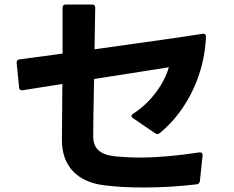

<svg xmlns="http://www.w3.org/2000/svg" viewBox="-20 -800 1040 853"><path d="M442 23C494 30 554 33 618 33C696 33 778 28 853 19C862 18 867 13 868 5L880 -109C881 -118 877 -123 869 -123H865C768 -108 680 -100 600 -100C564 -100 529 -102 496 -105C418 -112 394 -145 394 -195C394 -255 396 -341 398 -449L730 -501C712 -435 655 -348 572 -295C567 -292 564 -288 564 -285C564 -281 567 -278 571 -275L669 -208C672 -206 676 -204 679 -204C682 -204 685 -206 689 -208C812 -308 889 -472 895 -636C896 -645 891 -650 884 -650H881C808 -638 622 -612 400 -581L403 -766C403 -775 399 -780 389 -780H272C263 -780 258 -775 258 -766V-562L66 -536C58 -535 54 -530 54 -522V-520L65 -411C65 -403 70 -399 77 -399H80L257 -427C257 -329 255 -235 255 -178C255 -59 327 9 442 23Z"/></svg>

Font: LINE Seed JP_OTF Bold
Style: Regular
Weight: 700
Designer: LINE & Fontrix & Fontworks
Version: Version 1.009